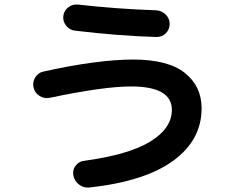

<svg xmlns="http://www.w3.org/2000/svg" viewBox="-20 -793 1040 857"><path d="M202.1 -356.4Q177.7 -351.6 156.7 -364.7Q135.7 -377.9 129.9 -401.9Q124 -425.8 137.2 -447.3Q150.4 -468.8 173.8 -473.6Q411.1 -526.4 573.2 -527.3Q729.5 -527.3 804.7 -467.8Q879.9 -408.2 879.9 -309.6Q879.9 -168 753.4 -75.7Q627 16.6 379.9 43.9Q354.5 46.9 334 31.7Q313.5 16.6 307.6 -8.8Q302.7 -33.2 316.9 -52.7Q331.1 -72.3 355.5 -75.2Q555.7 -102.5 651.4 -161.6Q747.1 -220.7 747.1 -302.7Q747.1 -406.2 567.4 -407.2Q442.4 -407.2 202.1 -356.4ZM329.1 -772.5Q502.9 -752.9 675.8 -747.1Q701.2 -746.1 719.2 -728.5Q737.3 -710.9 737.3 -686.5Q737.3 -661.1 719.7 -644Q702.1 -627 676.8 -627.9Q508.8 -632.8 314.5 -656.2Q290 -659.2 274.9 -678.7Q259.8 -698.2 262.7 -722.2Q265.6 -746.1 285.2 -760.7Q304.7 -775.4 329.1 -772.5Z"/></svg>

Font: Rounded-X Mgen+ 1mn bold
Style: Bold
Weight: 700
Designer: [Source Han Sans]
Ryoko NISHIZUKA  (kana & ideographs); Paul D. Hunt (Latin, Greek & Cyrillic); Wenlong ZHANG  (bopomofo
Version: Version 1.059.20150602